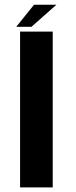

<svg xmlns="http://www.w3.org/2000/svg" viewBox="-20 -812 330 832"><path d="M67 0H208.5V-675H67ZM50.5 -696H116.5L224.5 -791.5H127.5Z"/></svg>

Font: Anybody UltraCondensed Thin SemiBold
Style: Regular
Weight: 600
Version: Version 1.111